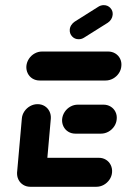

<svg xmlns="http://www.w3.org/2000/svg" viewBox="-20 -716 485 736"><path d="M45.2 -51.9 63.7 -261.1Q64.8 -276.3 73.5 -289.1Q82.2 -301.9 95.6 -309.3Q108.9 -316.7 124.1 -316.7Q139.3 -316.7 151.3 -309.3Q163.3 -301.9 169.6 -289.1Q175.9 -276.3 174.8 -261.1L156.3 -51.9ZM409.6 -55.6Q408.5 -40.4 399.8 -27.6Q391.1 -14.8 377.8 -7.4Q364.4 0 349.3 0H96.3Q81.1 0 69.1 -7.4Q57 -14.8 50.7 -27.6Q44.4 -40.4 45.6 -55.6Q46.7 -70.7 55.4 -83.5Q64.1 -96.3 77.4 -103.7Q90.7 -111.1 105.9 -111.1H358.9Q374.1 -111.1 386.1 -103.7Q398.1 -96.3 404.4 -83.5Q410.7 -70.7 409.6 -55.6ZM218.1 -259.3Q219.6 -274.4 228.1 -287.2Q236.7 -300 250 -307.4Q263.3 -314.8 278.5 -314.8H376.7Q391.9 -314.8 404.1 -307.4Q416.3 -300 422.6 -287.2Q428.9 -274.4 427.4 -259.3Q426.3 -244.1 417.6 -231.3Q408.9 -218.5 395.6 -211.1Q382.2 -203.7 367 -203.7H268.9Q253.7 -203.7 241.7 -211.1Q229.6 -218.5 223.3 -231.3Q217 -244.1 218.1 -259.3ZM81.1 -463Q82.6 -478.1 91.1 -490.9Q99.6 -503.7 113 -511.1Q126.3 -518.5 141.5 -518.5H394.4Q409.6 -518.5 421.9 -511.1Q434.1 -503.7 440.4 -490.9Q446.7 -478.1 445.2 -463Q444.1 -447.8 435.4 -435Q426.7 -422.2 413.3 -414.8Q400 -407.4 384.8 -407.4H131.9Q116.7 -407.4 104.6 -414.8Q92.6 -422.2 86.3 -435Q80 -447.8 81.1 -463ZM281.5 -565.6Q266.3 -565.6 256.3 -576.5Q246.3 -587.4 247.4 -602.6Q248.1 -611.9 253.3 -619.8Q258.5 -627.8 266.3 -633L356.7 -690Q366.3 -696.3 377.8 -696.3Q393 -696.3 403.1 -685.4Q413.3 -674.4 411.9 -659.3Q411.1 -650 406.1 -642Q401.1 -634.1 393.3 -628.9L302.6 -571.9Q293 -565.6 281.5 -565.6Z"/></svg>

Font: 26F Galaxy Sans Oblique
Style: Regular
Weight: 400
Italic angle: -5°
Designer: C₂₉H₂₅N₃O₅
Version: Version 1.200;FEAKit 1.0